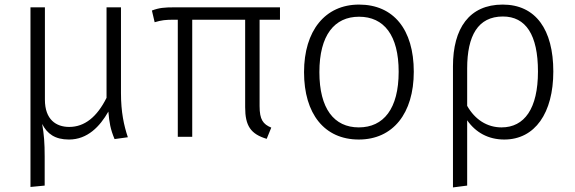

<svg xmlns="http://www.w3.org/2000/svg" viewBox="-20 -597 2510 838"><path d="M538 2C521 -49 508 -107 508 -191V-565H445V-170C403 -86 349 -43 282 -43C225 -43 176 -75 176 -162V-565H113V219L175 213V86C175 27 172 -11 164 -56C186 -13 220 12 281 12C362 12 416 -45 453 -110C457 -62 462 -33 480 10Z M1202 -511V-565H740C698 -565 674 -563 643 -551L655 -500C686 -509 701 -511 742 -511H756V0H819V-511H1050V-129C1050 -48 1074 -12 1144 9L1164 -40C1128 -55 1113 -75 1113 -134V-511Z M1547 -577C1399 -577 1307 -463 1307 -282C1307 -100 1396 12 1546 12C1695 12 1786 -102 1786 -284C1786 -469 1697 -577 1547 -577ZM1547 -524C1656 -524 1720 -443 1720 -284C1720 -122 1654 -41 1546 -41C1438 -41 1374 -123 1374 -282C1374 -444 1440 -524 1547 -524Z M2174 -577C2028 -577 1957 -473 1957 -308V221L2019 213V-72C2056 -19 2111 12 2181 12C2315 12 2395 -104 2395 -285C2395 -468 2318 -577 2174 -577ZM2169 -41C2106 -41 2053 -75 2019 -135V-298C2019 -441 2066 -525 2175 -525C2275 -525 2328 -445 2328 -285C2328 -123 2269 -41 2169 -41Z"/></svg>

Font: Glow Sans SC Normal
Style: Regular
Weight: 400
Designer: Ryoko NISHIZUKA (kana, bopomofo & ideographs); Paul D. Hunt (Latin, Greek & Cyrillic); Sandoll Communications, Soo-young
Version: Version 0.93